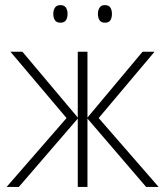

<svg xmlns="http://www.w3.org/2000/svg" viewBox="-20 -733 650 753"><path d="M586 -530 367 -270 602 0H553L323 -268V0H285V-268L54 0H6L241 -270L21 -530H68L285 -272V-530H323V-272L539 -530ZM189 -679Q189 -693 195.5 -703Q202 -713 217 -713Q232 -713 238.5 -703Q245 -693 245 -679Q245 -663 238.5 -653.5Q232 -644 217 -644Q202 -644 195.5 -653.5Q189 -663 189 -679ZM364 -679Q364 -693 370.5 -703Q377 -713 391 -713Q407 -713 413 -703Q419 -693 419 -679Q419 -663 413 -653.5Q407 -644 391 -644Q377 -644 370.5 -653.5Q364 -663 364 -679Z"/></svg>

Font: Noto Sans Disp ExtLt
Style: Regular
Weight: 200
Designer: Monotype Design Team
Foundry: Monotype Imaging Inc.
Version: Version 2.000;GOOG;noto-source:20170915:90ef993387c0